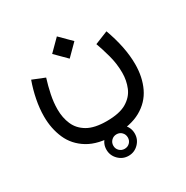

<svg xmlns="http://www.w3.org/2000/svg" viewBox="-174 -560 1025 1059"><g transform="rotate(-30 338.5 -30.5)"><path d="M254.9 263.7Q254.9 226.6 281.5 200.2Q308.1 173.8 345.2 173.8Q382.3 173.8 408.7 200.2Q435.1 226.6 435.1 263.7Q435.1 300.8 408.7 327.4Q382.3 354 345.2 354Q308.1 354 281.5 327.4Q254.9 300.8 254.9 263.7ZM298.8 263.7Q298.8 283.2 312.3 296.4Q325.7 309.6 345.2 309.6Q364.7 309.6 377.9 296.4Q391.1 283.2 391.1 263.7Q391.1 244.1 377.9 230.7Q364.7 217.3 345.2 217.3Q325.7 217.3 312.3 230.7Q298.8 244.1 298.8 263.7ZM330.6 -414.6 401.4 -343.8 330.6 -272.9 259.8 -343.8ZM336.4 127.9Q418 127.9 462.6 101.3Q507.3 74.7 525.1 31.5Q543 -11.7 543 -61Q543 -119.1 527.3 -175.8Q511.7 -232.4 498 -268.6L581.5 -302.2Q604.5 -239.3 616.5 -179.9Q628.4 -120.6 628.4 -66.9Q628.4 15.6 597.9 79.6Q567.4 143.6 502.9 179.7Q438.5 215.8 336.4 215.8Q231 215.8 167.7 177.2Q104.5 138.7 76.4 74.5Q48.3 10.3 48.3 -66.4Q48.3 -118.2 59.1 -172.6Q69.8 -227.1 88.4 -278.8L166 -247.6Q151.9 -202.6 142.1 -155.3Q132.3 -107.9 132.3 -63.5Q132.3 -10.7 151.1 32.7Q169.9 76.2 214.4 102.1Q258.8 127.9 336.4 127.9Z"/></g></svg>

Font: Vazirmatn UI FD
Style: Regular
Weight: 400
Designer: Saber Rastikerdar
Foundry: Saber Rastikerdar
Version: Version 33.003